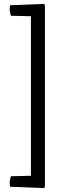

<svg xmlns="http://www.w3.org/2000/svg" viewBox="-20 -777 351 987"><path d="M211 -751 139 -725V160L211 184ZM205 190 211 184 205 125 36 129Q34 135.5 32 144.5Q30 153.5 30 161Q30 166 30.2 171.5Q30.5 177 32 183ZM32 -750Q30.5 -744 30.2 -738.8Q30 -733.5 30 -728Q30 -720.5 32 -711.8Q34 -703 36 -696L205 -692L211 -751L205 -757Z"/></svg>

Font: Signika Negative Light
Style: Regular
Weight: 300
Designer: Anna Giedry
Foundry: Anna Giedry
Version: Version 2.001